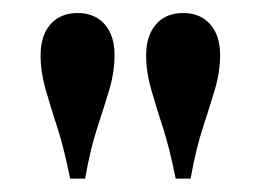

<svg xmlns="http://www.w3.org/2000/svg" viewBox="-20 -622 392 289"><path d="M85.5 -353.2Q76.6 -398.4 66.1 -430.6Q55.6 -462.9 48.4 -488.3Q41.1 -513.7 41.1 -538.7Q41.1 -568.5 56 -585.5Q71 -602.4 96.8 -602.4Q122.6 -602.4 137.5 -585.5Q152.4 -568.5 152.4 -539.5Q152.4 -513.7 144.8 -487.9Q137.1 -462.1 126.6 -430.2Q116.1 -398.4 108.1 -353.2ZM244.4 -353.2Q235.5 -398.4 225 -430.6Q214.5 -462.9 207.3 -488.3Q200 -513.7 200 -538.7Q200 -568.5 214.9 -585.5Q229.8 -602.4 255.6 -602.4Q281.5 -602.4 296.4 -585.5Q311.3 -568.5 311.3 -539.5Q311.3 -513.7 303.6 -487.9Q296 -462.1 285.5 -430.2Q275 -398.4 266.9 -353.2Z"/></svg>

Font: Playfair SemiBold
Style: Regular
Weight: 600
Designer: Claus Eggers Sørensen
Foundry: Claus Eggers Sørensen
Version: Version 2.001;gftools[0.9.30]